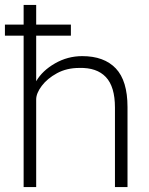

<svg xmlns="http://www.w3.org/2000/svg" viewBox="-26 -760 606 780"><path d="M70 0V-615H-6V-660H70V-740H121V-660H262V-615H121V-430Q146 -473 197.5 -502.5Q249 -532 308 -532Q397 -532 444.5 -482Q492 -432 492 -325V0H441V-323Q441 -408 404 -447Q367 -486 296 -484Q245 -484 205.5 -462.5Q166 -441 143.5 -411Q121 -381 121 -356V0Z"/></svg>

Font: Readex Pro ExtraLight
Style: Regular
Weight: 200
Designer: Bonnie Shaver-Troup, Thomas Jockin
Foundry: Lexend
Version: Version 1.203; ttfautohint (v1.8.3)